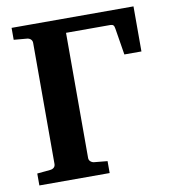

<svg xmlns="http://www.w3.org/2000/svg" viewBox="-77 -738 720 805"><g transform="rotate(-10 283.0 -335.5)"><path d="M544.9 -479H472.2L454.1 -590.8Q452.6 -602.5 448.5 -606.7Q444.3 -610.8 435.1 -610.8H247.1V-78.1Q247.1 -68.8 253.7 -63Q260.3 -57.1 269 -56.2L325.2 -50.8V0H25.9V-50.8L82 -56.2Q91.8 -57.1 97.9 -62.7Q104 -68.4 104 -78.1V-592.8Q104 -602.5 97.7 -608.4Q91.3 -614.3 82 -615.2L25.9 -620.1V-670.9H544.9Z"/></g></svg>

Font: Veleka
Style: Bold
Weight: 700
Designer: Stefan Peev, Context Ltd, 2016; SIL International, 1997-2014.
Foundry: Stefan Peev, Context Ltd, 2016
Version: Version 1.000